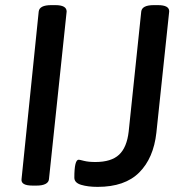

<svg xmlns="http://www.w3.org/2000/svg" viewBox="-20 -722 725 749"><path d="M64 -23 131 -677Q134 -702 180 -702H196Q240 -702 240 -677L171 -23Q170 -11 157.5 -4.5Q145 2 123 2H107Q61 2 64 -23ZM270 -29Q270 -99 287 -99Q290 -99 307.5 -94.5Q325 -90 352 -90Q414 -90 444.5 -118.5Q475 -147 482 -209L531 -677Q534 -702 580 -702H596Q641 -702 640 -677L590 -204Q579 -105 523 -49Q467 7 361 7Q323 7 296.5 -1Q270 -9 270 -29Z"/></svg>

Font: Asap-MediumItalic
Style: Italic
Weight: 500
Italic angle: -6°
Designer: Pablo Cosgaya
Foundry: Omnibus-Type
Version: Version 2.000; ttfautohint (v1.8)